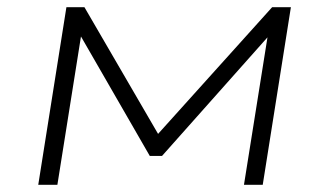

<svg xmlns="http://www.w3.org/2000/svg" viewBox="-20 -512 911 532"><path d="M86 0 164 -492H214L418 -141L734 -492H786L708 0H656L722 -414H726L429 -80H395L202 -415H205L139 0Z"/></svg>

Font: Nunito Sans 7pt Expanded ExtraLight
Style: Italic
Weight: 250
Width: 7
Italic angle: -9°
Designer: Vernon Adams
Foundry: Vernon Adams
Version: Version 3.101;gftools[0.9.27]